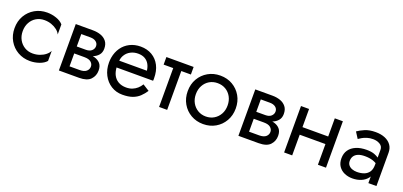

<svg xmlns="http://www.w3.org/2000/svg" viewBox="6 -1124 3749 1788"><g transform="rotate(20 1880.0 -230.0)"><path d="M111 -230Q111 -182 131.5 -145Q152 -108 187.5 -86.5Q223 -65 268 -65Q305 -65 337.5 -76.5Q370 -88 394 -107.5Q418 -127 428 -149V-49Q404 -21 359.5 -5.5Q315 10 268 10Q201 10 147 -21Q93 -52 61.5 -106.5Q30 -161 30 -230Q30 -300 61.5 -354Q93 -408 147 -439Q201 -470 268 -470Q315 -470 359.5 -454.5Q404 -439 428 -411V-311Q418 -334 394 -353Q370 -372 337.5 -383.5Q305 -395 268 -395Q223 -395 187.5 -374Q152 -353 131.5 -315.5Q111 -278 111 -230Z M553 0V-460H723Q766 -460 801.5 -447.5Q837 -435 859 -407.5Q881 -380 881 -335Q881 -296 859.5 -271Q838 -246 804 -233Q812 -232 819 -230Q857 -220 879 -195Q901 -170 901 -125Q901 -73 866.5 -36.5Q832 0 753 0ZM633 -267H723Q741 -267 755.5 -271.5Q770 -276 780 -285Q790 -294 795.5 -305.5Q801 -317 801 -330Q801 -357 780 -373.5Q759 -390 723 -390H633ZM633 -70H733Q778 -70 799.5 -89Q821 -108 821 -135Q821 -149 815.5 -160Q810 -171 799.5 -180Q789 -189 772.5 -193.5Q756 -198 733 -198H633Z M1048 -210Q1051 -170 1065 -140Q1083 -103 1116 -84Q1149 -65 1194 -65Q1228 -65 1254.5 -75.5Q1281 -86 1302 -104.5Q1323 -123 1338 -148L1403 -107Q1380 -72 1352 -45.5Q1324 -19 1284 -4.5Q1244 10 1184 10Q1122 10 1072.5 -21Q1023 -52 994.5 -106.5Q966 -161 966 -230Q966 -243 967 -255Q968 -267 970 -279Q980 -336 1010 -379Q1040 -422 1087.5 -446Q1135 -470 1194 -470Q1259 -470 1308 -441Q1357 -412 1384 -359.5Q1411 -307 1411 -234Q1411 -233 1411 -233Q1411 -232 1411 -231Q1411 -230 1411 -230Q1411 -229 1411 -229V-228Q1411 -228 1411 -228V-224Q1411 -224 1411 -223Q1411 -223 1411 -223V-222Q1411 -216 1410 -210ZM1324 -278Q1320 -314 1304.5 -341.5Q1289 -369 1261.5 -384.5Q1234 -400 1194 -400Q1154 -400 1121 -383Q1088 -366 1069 -335Q1053 -310 1050 -278Z M1626 -385V0H1546V-385H1451V-460H1721V-385Z M1746 -230Q1746 -300 1777.5 -354Q1809 -408 1863 -439Q1917 -470 1984 -470Q2052 -470 2105.5 -439Q2159 -408 2190.5 -354Q2222 -300 2222 -230Q2222 -161 2190.5 -106.5Q2159 -52 2105.5 -21Q2052 10 1984 10Q1917 10 1863 -21Q1809 -52 1777.5 -106.5Q1746 -161 1746 -230ZM1827 -230Q1827 -182 1847.5 -145Q1868 -108 1903.5 -86.5Q1939 -65 1984 -65Q2029 -65 2064.5 -86.5Q2100 -108 2120.5 -145Q2141 -182 2141 -230Q2141 -278 2120.5 -315.5Q2100 -353 2064.5 -374Q2029 -395 1984 -395Q1939 -395 1903.5 -374Q1868 -353 1847.5 -315.5Q1827 -278 1827 -230Z M2332 0V-460H2502Q2545 -460 2580.5 -447.5Q2616 -435 2638 -407.5Q2660 -380 2660 -335Q2660 -296 2638.5 -271Q2617 -246 2583 -233Q2591 -232 2598 -230Q2636 -220 2658 -195Q2680 -170 2680 -125Q2680 -73 2645.5 -36.5Q2611 0 2532 0ZM2412 -267H2502Q2520 -267 2534.5 -271.5Q2549 -276 2559 -285Q2569 -294 2574.5 -305.5Q2580 -317 2580 -330Q2580 -357 2559 -373.5Q2538 -390 2502 -390H2412ZM2412 -70H2512Q2557 -70 2578.5 -89Q2600 -108 2600 -135Q2600 -149 2594.5 -160Q2589 -171 2578.5 -180Q2568 -189 2551.5 -193.5Q2535 -198 2512 -198H2412Z M2865 -460V-280H3120V-460H3200V0H3120V-205H2865V0H2785V-460Z M3347 -413Q3373 -432 3417 -451Q3461 -470 3523 -470Q3576 -470 3615.5 -453.5Q3655 -437 3677.5 -406Q3700 -375 3700 -330V0H3620V-66Q3617 -60 3613 -55Q3589 -23 3550 -6.5Q3511 10 3463 10Q3420 10 3384 -6Q3348 -22 3326.5 -53.5Q3305 -85 3305 -132Q3305 -181 3329 -215Q3353 -249 3397 -267.5Q3441 -286 3501 -286Q3545 -286 3577 -275Q3603 -265 3620 -253V-330Q3620 -365 3590.5 -382.5Q3561 -400 3523 -400Q3490 -400 3463 -391.5Q3436 -383 3416.5 -371.5Q3397 -360 3386 -352ZM3386 -135Q3386 -111 3399 -94.5Q3412 -78 3434 -69.5Q3456 -61 3483 -61Q3523 -61 3554 -73Q3585 -85 3602.5 -111Q3620 -137 3620 -180V-198Q3602 -208 3584 -214Q3549 -225 3505 -225Q3465 -225 3438.5 -214Q3412 -203 3399 -183Q3386 -163 3386 -135Z"/></g></svg>

Font: Jost
Style: Regular
Weight: 400
Version: Version 3.710